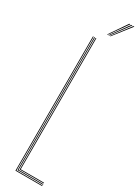

<svg xmlns="http://www.w3.org/2000/svg" viewBox="-250 -970 724 990"><g transform="rotate(30 112.5 -475.0)"><path d="M60 0V-800H64V-4H219V0ZM68 -8V-800H72V-12H219V-8ZM76 -16V-800H80V-20H219V-16ZM118 -845 190 -950H196L122 -845ZM134 -845 214 -950H220L138 -845ZM126 -845 202 -950H208L130 -845Z"/></g></svg>

Font: Big Shoulders Inline Display Thin Thin
Style: Regular
Weight: 250
Version: Version 2.002